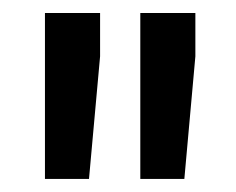

<svg xmlns="http://www.w3.org/2000/svg" viewBox="-20 -770 364 296"><path d="M134.3 -683.1 117.2 -494.1H49.3V-750H134.3ZM281.2 -683.1 264.2 -494.1H196.3V-750H281.2Z"/></svg>

Font: Vazir Medium
Style: Medium
Weight: 500
Designer: Saber Rastikerdar
Foundry: Saber Rastikerdar
Version: Version 30.0.0